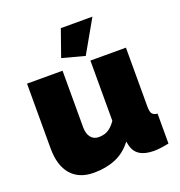

<svg xmlns="http://www.w3.org/2000/svg" viewBox="-133 -842 904 965"><g transform="rotate(-20 319.0 -360.0)"><path d="M43 -180V-526H233V-223Q233 -189 248.5 -169.5Q264 -150 291 -150Q306 -150 321 -154Q336 -158 351.5 -170Q367 -182 382 -204V-526H572V-210Q572 -183 580 -172.5Q588 -162 608 -160V0Q583 5 563 7.5Q543 10 528 10Q480 10 452 -8Q424 -26 416 -63L412 -82Q375 -33 323.5 -11.5Q272 10 207 10Q128 10 85.5 -39Q43 -88 43 -180ZM368 -556 248 -588 298 -730H467Z"/></g></svg>

Font: Raleway Thin Black
Style: Regular
Weight: 900
Version: Version 4.026